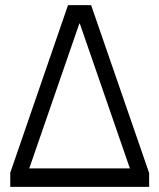

<svg xmlns="http://www.w3.org/2000/svg" viewBox="-20 -728 621 748"><path d="M245 -708 20 -55V0H561V-54L335 -708ZM291 -636 486 -72H94L289 -636Z"/></svg>

Font: UULA Sans
Style: Bold
Weight: 700
Designer: Mohamed Gaber, Laura Garcia Mut
Foundry: Kief Type Foundry
Version: Version 3.006;hotconv 1.0.109;makeotfexe 2.5.65596